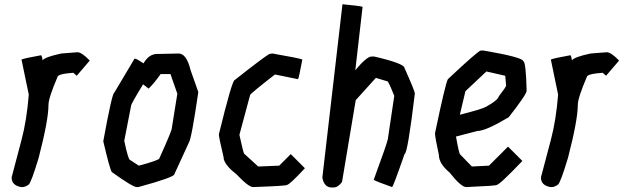

<svg xmlns="http://www.w3.org/2000/svg" viewBox="-20 -874 2856 876"><path d="M334 -635.7Q353.5 -634.8 388.7 -598.6V-596.7L330.1 -528.3L314.5 -542Q242.2 -536.6 242.2 -522.5Q201.2 -426.8 201.2 -395.5Q201.2 -326.2 156.2 -153.3Q122.6 -42 111.3 -32.2Q95.7 -20.5 82 -20.5H76.2Q33.2 -28.3 33.2 -63.5V-65.4L78.1 -235.4Q102.1 -325.2 111.3 -442.4L78.1 -602.5Q92.3 -608.4 168 -622.1Q173.8 -610.8 173.8 -598.6Q186 -614.3 259.8 -629.9Z M794.9 -629.9Q831.1 -629.9 849.6 -553.7L884.8 -454.1Q853.5 -239.3 841.8 -223.6L775.4 -79.1Q775.4 -65.4 611.3 -20.5H603.5Q585.9 -20.5 490.2 -88.9Q480.5 -103.5 451.2 -229.5Q491.7 -452.1 502 -452.1L593.8 -606.4H595.7Q603 -606.4 634.8 -585Q659.7 -627.9 697.3 -627.9H705.1ZM712.9 -536.1Q684.6 -495.6 658.2 -469.7L632.8 -489.3Q578.1 -399.9 578.1 -391.6L546.9 -231.4Q565.4 -143.6 574.2 -143.6L613.3 -118.2Q707 -143.1 707 -151.4Q763.7 -276.9 763.7 -288.1L789.1 -446.3L757.8 -536.1Z M1222.7 -629.9Q1347.2 -608.4 1359.4 -602.5Q1343.8 -518.1 1339.8 -512.7L1234.4 -534.2Q1121.6 -446.3 1121.1 -440.4L1072.3 -258.8Q1089.8 -178.7 1093.8 -172.9L1158.2 -114.3L1253.9 -118.2L1306.6 -170.9L1371.1 -106.4Q1300.3 -30.3 1289.1 -30.3Q1289.1 -25.9 1134.8 -20.5Q1113.8 -20.5 1058.6 -79.1Q1000 -124.5 1000 -157.2Q978.5 -248 978.5 -260.7Q1039.1 -508.8 1050.8 -508.8Q1180.7 -611.3 1209 -627.9Z M1544.4 -854.5Q1625.5 -846.7 1634.3 -842.8L1601.1 -553.7Q1653.3 -616.2 1675.3 -616.2H1687Q1825.7 -584 1825.7 -563.5Q1872.6 -458.5 1872.6 -448.2V-446.3Q1839.4 -170.9 1825.7 -170.9Q1773.9 -22 1769 -20.5Q1696.3 -45.9 1685.1 -53.7Q1746.6 -221.2 1749.5 -239.3L1778.8 -436.5Q1752.4 -502.9 1747.6 -502.9L1694.8 -518.6L1603 -417L1540.5 -43.9Q1522.5 -18.6 1501.5 -18.6H1493.7Q1459 -18.6 1450.7 -63.5L1542.5 -854.5Z M2185.5 -643.6Q2367.2 -612.3 2367.2 -594.7Q2379.4 -594.7 2382.8 -460Q2382.8 -443.4 2300.8 -338.9Q2195.8 -276.4 2158.2 -276.4L2060.5 -251Q2074.7 -168.9 2080.1 -168.9L2132.8 -114.3L2210.9 -118.2L2296.9 -204.1H2298.8L2363.3 -139.6Q2258.8 -30.3 2246.1 -30.3Q2246.1 -26.4 2107.4 -20.5Q2083.5 -20.5 2031.2 -86.9Q1982.4 -127.4 1982.4 -167Q1964.8 -248.5 1964.8 -264.6V-266.6Q2011.7 -491.2 2023.4 -512.7Q2162.6 -643.6 2173.8 -643.6ZM2199.2 -547.9 2103.5 -458 2078.1 -350.6Q2180.2 -376 2199.2 -387.7Q2252 -417 2255.9 -434.6Q2289.1 -477.5 2289.1 -483.4L2285.2 -528.3Z M2749 -635.7Q2768.6 -634.8 2803.7 -598.6V-596.7L2745.1 -528.3L2729.5 -542Q2657.2 -536.6 2657.2 -522.5Q2616.2 -426.8 2616.2 -395.5Q2616.2 -326.2 2571.3 -153.3Q2537.6 -42 2526.4 -32.2Q2510.7 -20.5 2497.1 -20.5H2491.2Q2448.2 -28.3 2448.2 -63.5V-65.4L2493.2 -235.4Q2517.1 -325.2 2526.4 -442.4L2493.2 -602.5Q2507.3 -608.4 2583 -622.1Q2588.9 -610.8 2588.9 -598.6Q2601.1 -614.3 2674.8 -629.9Z"/></svg>

Font: ww_drahtTSB
Style: Regular
Weight: 400
Designer: Dr. Wolfgang Wiebecke
Version: Version 1.06 May 21, 2010, initial release